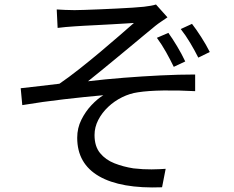

<svg xmlns="http://www.w3.org/2000/svg" viewBox="-20 -789 1040 853"><path d="M232 -747Q250 -746 269 -745Q288 -744 311 -744Q325 -744 354.5 -745Q384 -746 421.5 -747.5Q459 -749 498 -751Q537 -753 569.5 -755Q602 -757 619 -759Q636 -761 650 -763.5Q664 -766 673 -769L724 -712Q714 -705 697.5 -694Q681 -683 670 -674Q648 -656 618.5 -631.5Q589 -607 556 -579.5Q523 -552 489.5 -524.5Q456 -497 425.5 -472Q395 -447 371 -428Q447 -437 529.5 -443.5Q612 -450 693.5 -454Q775 -458 847 -458V-384Q774 -388 706 -387Q638 -386 593 -379Q557 -374 522.5 -357Q488 -340 460.5 -314Q433 -288 416.5 -256Q400 -224 400 -189Q400 -139 424.5 -109Q449 -79 488.5 -63.5Q528 -48 573 -41Q617 -36 653.5 -36.5Q690 -37 716 -39L700 43Q517 50 420 -6Q323 -62 323 -177Q323 -220 341.5 -257Q360 -294 386.5 -322Q413 -350 439 -366Q360 -359 264.5 -348Q169 -337 79 -322L72 -397Q112 -401 159.5 -407Q207 -413 244 -417Q285 -445 332.5 -482.5Q380 -520 426.5 -559Q473 -598 512 -632Q551 -666 575 -687Q562 -686 535.5 -684.5Q509 -683 476 -681Q443 -679 410.5 -677.5Q378 -676 352 -674.5Q326 -673 312 -672Q293 -671 272.5 -669Q252 -667 236 -665ZM728 -643Q746 -618 766.5 -584Q787 -550 803 -516L752 -492Q736 -525 717.5 -558Q699 -591 677 -621ZM833 -683Q851 -660 873.5 -625Q896 -590 912 -558L861 -533Q845 -565 825 -598.5Q805 -632 783 -660Z"/></svg>

Font: Noto Sans HK
Style: Regular
Weight: 400
Designer: Ryoko NISHIZUKA 西塚涼子 (kana, bopomofo & ideographs); Paul D. Hunt (Latin, Greek & Cyrillic); Sandoll Communications 산돌커뮤니
Foundry: Adobe
Version: Version 2.004-H2;hotconv 1.0.118;makeotfexe 2.5.65603